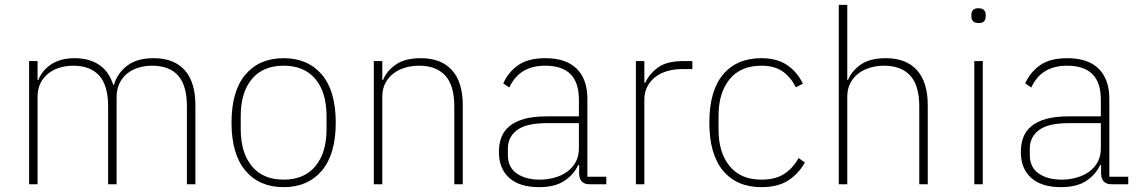

<svg xmlns="http://www.w3.org/2000/svg" viewBox="-20 -760 4696 792"><path d="M100 0V-508H135V-430H138Q145 -448 157.5 -464Q170 -480 188 -492.5Q206 -505 230.5 -512.5Q255 -520 288 -520Q348 -520 389 -492.5Q430 -465 447 -410H450Q464 -458 504.5 -489Q545 -520 614 -520Q698 -520 742 -470.5Q786 -421 786 -326V0H751V-321Q751 -407 715 -448Q679 -489 607 -489Q578 -489 551.5 -481Q525 -473 505 -457Q485 -441 473 -416.5Q461 -392 461 -360V0H426V-321Q426 -408 389 -448.5Q352 -489 282 -489Q253 -489 226.5 -481Q200 -473 179.5 -457Q159 -441 147 -417Q135 -393 135 -361V0Z M1150 12Q1050 12 992.5 -56Q935 -124 935 -254Q935 -385 992.5 -452.5Q1050 -520 1150 -520Q1250 -520 1307.5 -452.5Q1365 -385 1365 -254Q1365 -124 1307.5 -56Q1250 12 1150 12ZM1150 -19Q1235 -19 1281 -74.5Q1327 -130 1327 -227V-281Q1327 -379 1281 -434Q1235 -489 1150 -489Q1065 -489 1019 -434Q973 -379 973 -281V-227Q973 -130 1019 -74.5Q1065 -19 1150 -19Z M1522 0V-508H1557V-430H1560Q1575 -467 1612.5 -493.5Q1650 -520 1716 -520Q1800 -520 1844.5 -470.5Q1889 -421 1889 -326V0H1854V-320Q1854 -408 1816.5 -448.5Q1779 -489 1708 -489Q1679 -489 1651.5 -481Q1624 -473 1603 -457Q1582 -441 1569.5 -417Q1557 -393 1557 -361V0Z M2412 0Q2371 0 2369 -42V-79H2365Q2347 -40 2308 -14Q2269 12 2203 12Q2124 12 2081 -26Q2038 -64 2038 -133Q2038 -166 2048 -193Q2058 -220 2081.5 -239.5Q2105 -259 2142.5 -269.5Q2180 -280 2235 -280H2368V-348Q2368 -420 2333 -454.5Q2298 -489 2229 -489Q2122 -489 2081 -399L2056 -416Q2077 -463 2118 -491.5Q2159 -520 2230 -520Q2315 -520 2359 -476.5Q2403 -433 2403 -352V-31H2481V0ZM2206 -19Q2239 -19 2268.5 -27.5Q2298 -36 2320 -52Q2342 -68 2355 -92Q2368 -116 2368 -148V-252H2235Q2151 -252 2113 -223.5Q2075 -195 2075 -148V-120Q2075 -70 2111.5 -44.5Q2148 -19 2206 -19Z M2603 0V-508H2638V-419H2642Q2658 -455 2694 -481.5Q2730 -508 2798 -508H2836V-475H2792Q2761 -475 2733 -467Q2705 -459 2684 -443Q2663 -427 2650.5 -403.5Q2638 -380 2638 -349V0Z M3121 12Q3019 12 2962.5 -56Q2906 -124 2906 -254Q2906 -385 2962.5 -452.5Q3019 -520 3121 -520Q3185 -520 3227 -491.5Q3269 -463 3292 -415L3263 -400Q3241 -443 3207.5 -466Q3174 -489 3121 -489Q3035 -489 2989.5 -433Q2944 -377 2944 -283V-225Q2944 -131 2989.5 -75Q3035 -19 3121 -19Q3178 -19 3214.5 -42.5Q3251 -66 3274 -108L3300 -90Q3275 -44 3232 -16Q3189 12 3121 12Z M3440 -740H3475V-430H3478Q3493 -467 3530.5 -493.5Q3568 -520 3634 -520Q3718 -520 3762.5 -470.5Q3807 -421 3807 -326V0H3772V-320Q3772 -408 3734.5 -448.5Q3697 -489 3626 -489Q3597 -489 3569.5 -481Q3542 -473 3521 -457Q3500 -441 3487.5 -417Q3475 -393 3475 -361V0H3440Z M4017 -665Q4001 -665 3994 -672.5Q3987 -680 3987 -691V-700Q3987 -711 3993.5 -718.5Q4000 -726 4016 -726Q4032 -726 4039 -718.5Q4046 -711 4046 -700V-691Q4046 -680 4039.5 -672.5Q4033 -665 4017 -665ZM3999 -508H4034V0H3999Z M4565 0Q4524 0 4522 -42V-79H4518Q4500 -40 4461 -14Q4422 12 4356 12Q4277 12 4234 -26Q4191 -64 4191 -133Q4191 -166 4201 -193Q4211 -220 4234.5 -239.5Q4258 -259 4295.5 -269.5Q4333 -280 4388 -280H4521V-348Q4521 -420 4486 -454.5Q4451 -489 4382 -489Q4275 -489 4234 -399L4209 -416Q4230 -463 4271 -491.5Q4312 -520 4383 -520Q4468 -520 4512 -476.5Q4556 -433 4556 -352V-31H4634V0ZM4359 -19Q4392 -19 4421.5 -27.5Q4451 -36 4473 -52Q4495 -68 4508 -92Q4521 -116 4521 -148V-252H4388Q4304 -252 4266 -223.5Q4228 -195 4228 -148V-120Q4228 -70 4264.5 -44.5Q4301 -19 4359 -19Z"/></svg>

Font: IBM Plex Sans Thai ExtraLight
Style: Regular
Weight: 200
Designer: Mike Abbink, Paul van der Laan, Pieter van Rosmalen, Ben Mitchell, Mark Frömberg
Foundry: Bold Monday
Version: Version 1.1